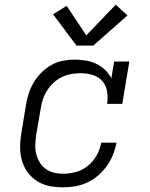

<svg xmlns="http://www.w3.org/2000/svg" viewBox="-20 -793 640 821"><path d="M250 8Q227 8 205 5Q183 2 163 -6Q143 -14 126 -27.5Q109 -41 97 -58Q85 -75 77.5 -95.5Q70 -116 67.5 -138Q65 -160 66.5 -182.5Q68 -205 72 -228L90 -338Q94 -364 101.5 -389Q109 -414 122.5 -437.5Q136 -461 155.5 -481Q175 -501 198.5 -514.5Q222 -528 248 -533Q274 -538 300 -538Q324 -538 347.5 -534Q371 -530 392 -520Q413 -510 429.5 -494Q446 -478 456 -458L468 -530H533L503 -349H438Q442 -375 438 -401.5Q434 -428 417.5 -446.5Q401 -465 376 -472.5Q351 -480 325 -480Q305 -480 284.5 -476.5Q264 -473 244.5 -463.5Q225 -454 209 -439Q193 -424 181.5 -406Q170 -388 163.5 -368.5Q157 -349 154 -328L135 -218Q132 -198 131 -177Q130 -156 134.5 -136.5Q139 -117 149 -100Q159 -83 174.5 -71.5Q190 -60 209.5 -55Q229 -50 250 -50Q278 -50 306 -58Q334 -66 356.5 -84.5Q379 -103 393.5 -129Q408 -155 413 -183H478Q473 -156 463 -131Q453 -106 437 -83.5Q421 -61 399.5 -42.5Q378 -24 353 -12.5Q328 -1 302 3.5Q276 8 250 8ZM307 -598 207 -732 265 -768 349 -642 475 -773 525 -727 379 -598Z"/></svg>

Font: Iosevka Curly Slab LtExObl
Style: Regular
Weight: 300
Width: 7
Italic angle: -9°
Monospace: yes
Designer: Belleve Invis
Foundry: Belleve Invis
Version: Version 11.1.0; ttfautohint (v1.8.3)